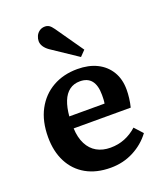

<svg xmlns="http://www.w3.org/2000/svg" viewBox="-146 -884 839 993"><g transform="rotate(-20 273.0 -387.5)"><path d="M292 14Q213 14 156.5 -18Q100 -50 70 -108.5Q40 -167 40 -245Q40 -333 73.5 -395.5Q107 -458 166 -491.5Q225 -525 302 -525Q364 -525 409.5 -502.5Q455 -480 480.5 -438Q506 -396 506 -338Q506 -316 503 -291.5Q500 -267 494 -243H180Q182 -192 200.5 -156Q219 -120 251 -102Q283 -84 326 -84Q368 -84 404.5 -98.5Q441 -113 472 -141L513 -96Q476 -46 418.5 -16Q361 14 292 14ZM180 -309H374Q376 -320 376.5 -332Q377 -344 377 -356Q377 -408 356 -434.5Q335 -461 293 -461Q259 -461 235 -443Q211 -425 197.5 -391Q184 -357 180 -309ZM342 -577 200 -672Q183 -684 173.5 -698.5Q164 -713 164 -729Q164 -742 170 -756Q176 -770 189 -779.5Q202 -789 220 -789Q233 -789 243 -782.5Q253 -776 265 -759L371 -607Z"/></g></svg>

Font: Literata 18pt SemiBold
Style: Regular
Weight: 600
Designer: Latin by Veronika Burian and Jose Scaglione. Greek by Irene Vlachou. Cyrillic by Vera Evstafieva.
Foundry: TypeTogether
Version: Version 3.103;gftools[0.9.29]